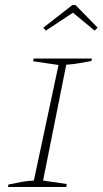

<svg xmlns="http://www.w3.org/2000/svg" viewBox="-20 -751 412 771"><path d="M12 0 14 -10Q41 -16 66.5 -20.5Q92 -25 116 -26L215 -490L113 -505L115 -516H349L347 -506Q315 -500 293.5 -496.5Q272 -493 246 -491L153 -26L248 -12L246 0ZM283 -731 372 -640 360 -628 273 -700 164 -628 154 -640 271 -731Z"/></svg>

Font: Piazzolla SC Thin
Style: Italic
Weight: 100
Italic angle: -11.3°
Designer: Juan Pablo del Peral
Foundry: Huerta Tipografica
Version: Version 1.330